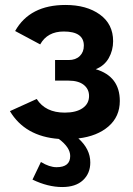

<svg xmlns="http://www.w3.org/2000/svg" viewBox="-20 -553 536 774"><path d="M463 -146Q463 -83 417.5 -43.5Q372 -4 296 5Q344 48 344 102Q344 146 314.5 173.5Q285 201 231 201Q173 201 111 171L145 100Q179 121 208 121Q263 121 263 76Q263 41 217 7Q81 -3 20 -105L128 -154Q163 -99 241 -99Q287 -99 313 -117Q339 -135 339 -166Q339 -194 317.5 -211Q296 -228 256 -228H202V-311H257Q285 -311 301.5 -327Q318 -343 318 -369Q318 -426 237 -426Q171 -426 142 -374L41 -428Q100 -533 244 -533Q329 -533 382.5 -494.5Q436 -456 436 -387Q436 -350 418.5 -319Q401 -288 366 -274Q463 -245 463 -146Z"/></svg>

Font: Raleway-v4020
Style: Bold
Weight: 700
Designer: Matt McInerney, Pablo Impallari, Rodrigo Fuenzalida
Foundry: Matt McInerney, Pablo Impallari, Rodrigo Fuenzalida
Version: Version 4.020;PS 004.020;hotconv 1.0.88;makeotf.lib2.5.64775